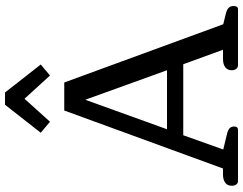

<svg xmlns="http://www.w3.org/2000/svg" viewBox="-122 -850 972 768"><g transform="rotate(-90 364.0 -466.0)"><path d="M217 -789 329 -932H378L490 -789L446 -752L353 -854L261 -752ZM5 -25Q5 -42 17 -51Q29 -60 50 -60H74L306 -695H418L651 -59L692 -49Q709 -45 716.5 -37.5Q724 -30 724 -18Q724 0 711 0H488Q478 0 472.5 -7Q467 -14 467 -25Q467 -42 479 -51Q491 -60 512 -60H549L491 -219H207L150 -59L208 -45Q227 -41 234.5 -34Q242 -27 242 -16Q242 0 229 0H25Q15 0 10 -7Q5 -14 5 -25ZM467 -284 349 -611 231 -284Z"/></g></svg>

Font: Maitree Medium
Style: Regular
Weight: 500
Designer: CadsonDemak Team
Foundry: CadsonDemak
Version: Version 1.000